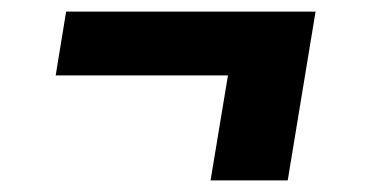

<svg xmlns="http://www.w3.org/2000/svg" viewBox="-20 -415 640 331"><path d="M343 -104 373 -285H76L94 -395H524L476 -104Z"/></svg>

Font: Iosevka Slab XBdExObl
Style: Regular
Weight: 800
Width: 7
Italic angle: -9°
Monospace: yes
Designer: Belleve Invis
Foundry: Belleve Invis
Version: Version 11.1.0; ttfautohint (v1.8.3)